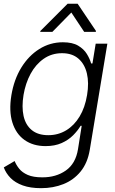

<svg xmlns="http://www.w3.org/2000/svg" viewBox="-20 -776 608 1012"><path d="M196.3 215.8Q140.1 215.8 100.1 201.4Q60.1 187 35.6 162.1Q11.2 137.2 0 106.4L57.1 72.8Q65.4 93.8 81.3 113.5Q97.2 133.3 126.2 146Q155.3 158.7 202.6 158.7Q274.9 159.2 326.9 122.8Q378.9 86.4 391.1 10.3L410.6 -112.8H404.8Q390.1 -87.9 365.5 -63Q340.8 -38.1 304.9 -22Q269 -5.9 220.2 -5.9Q154.8 -5.9 109.4 -38.1Q64 -70.3 45.2 -130.6Q26.4 -190.9 40 -273.9Q53.7 -356.9 92.3 -419.7Q130.9 -482.4 187.5 -517.8Q244.1 -553.2 311.5 -553.2Q361.8 -553.2 391.8 -535.4Q421.9 -517.6 437.7 -491.7Q453.6 -465.8 460.4 -441.4H467.3L484.4 -545.9H545.9L453.1 14.2Q441.4 83.5 404.8 128.2Q368.2 172.9 314.5 194.3Q260.7 215.8 196.3 215.8ZM234.4 -63.5Q286.6 -63.5 328.9 -89.1Q371.1 -114.7 399.7 -162.1Q428.2 -209.5 439 -275.4Q449.7 -339.4 438 -388.9Q426.3 -438.5 393.3 -467Q360.4 -495.6 307.1 -495.6Q252.4 -495.6 210.2 -466.1Q168 -436.5 141.1 -386.7Q114.3 -336.9 104 -275.4Q93.8 -212.9 104.2 -165Q114.7 -117.2 147.5 -90.3Q180.2 -63.5 234.4 -63.5ZM423.8 -607.9 356 -710 255.9 -607.9H191.9L192.9 -612.8L336.4 -756.3H389.2L485.8 -612.8L484.9 -607.9Z"/></svg>

Font: Inter Tight Light
Style: Italic
Weight: 300
Italic angle: -9.39999°
Designer: Rasmus Andersson
Foundry: rsms
Version: Version 3.004